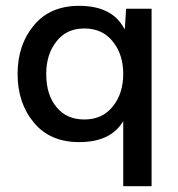

<svg xmlns="http://www.w3.org/2000/svg" viewBox="-20 -475 607 655"><path d="M267.6 -377.9C308.6 -377.9 340.8 -363.3 364.3 -334C388.3 -304.7 400.4 -267.6 400.4 -222.7C400.4 -177.7 388.3 -140.6 364.3 -111.3C340.8 -82 308.6 -67.4 267.6 -67.4C227.2 -67.4 195.6 -81.4 172.9 -109.4C149.4 -137.4 137.7 -175.1 137.7 -222.7C137.7 -267.6 149.4 -304.7 172.9 -334C195.6 -363.3 227.2 -377.9 267.6 -377.9ZM250 -455.1C183.6 -455.1 132.2 -432.9 95.7 -388.7C58.6 -344.4 40 -289.1 40 -222.7C40 -156.3 58.6 -100.9 95.7 -56.6C132.2 -12.4 183.6 9.8 250 9.8C319 9.8 367.8 -12 396.5 -55.7C397.8 -57.6 399.1 -59.7 400.4 -61.7V-10.7V86.9V160.2H497.1V43V-109.4V-259.8V-380.9V-423.8V-445.3H410.2C408 -415.4 406.5 -391.9 405.7 -374.7C402.8 -379.8 399.7 -384.8 396.5 -389.6C367.8 -433.3 319 -455.1 250 -455.1Z"/></svg>

Font: Helmet
Style: Regular
Weight: 400
Designer: Carl Enlund
Version: 1.0